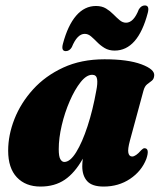

<svg xmlns="http://www.w3.org/2000/svg" viewBox="-20 -676 591 706"><path d="M458 -160Q449 -127 452 -113.8Q455 -100.5 466 -100.5Q479 -100.5 499.5 -124Q506.5 -131 511 -131Q531.5 -131 518 -91.5Q500.5 -46.5 458.2 -18.2Q416 10 361 10Q318.5 10 300.5 -10Q282.5 -30 282.5 -64.5Q282.5 -76.5 284.5 -92.5Q255 -40 218 -15Q181 10 129 10Q74 10 42 -24Q10 -58 10 -122Q10 -179.5 33.2 -238.5Q56.5 -297.5 101.5 -347.2Q146.5 -397 212.5 -427.5Q278.5 -458 364 -458Q450.5 -458 500 -439.5Q549.5 -421 547 -398Q546 -385 538 -379Q530 -373 521 -366Q512 -359 507.5 -342.5ZM196 -127.5Q196 -100.5 202 -90.5Q208 -80.5 216.5 -80.5Q238 -80.5 260.2 -116.5Q282.5 -152.5 302 -212.2Q321.5 -272 334 -342.5Q339.5 -369.5 337 -385.2Q334.5 -401 319 -401Q298 -401 276.5 -374Q255 -347 236.5 -304.5Q218 -262 207 -215Q196 -168 196 -127.5ZM401.5 -490Q380.5 -490 365 -499.2Q349.5 -508.5 337.5 -520.8Q325.5 -533 314.8 -542.2Q304 -551.5 291.5 -551.5Q264 -551.5 244 -502.5Q235.5 -488 222 -488Q204 -488 211.5 -515.5Q229.5 -583 260.2 -618.5Q291 -654 333 -654Q354.5 -654 369.8 -644.8Q385 -635.5 397 -623.2Q409 -611 420 -601.8Q431 -592.5 443.5 -592.5Q471.5 -592.5 490.5 -641.5Q499.5 -656 512.5 -656Q530.5 -656 523.5 -629Q487 -490 401.5 -490Z"/></svg>

Font: Fraunces 144pt Soft Black
Style: Italic
Weight: 900
Italic angle: -16°
Version: Version 1.000;[b76b70a41]